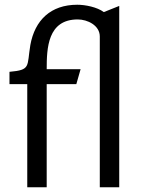

<svg xmlns="http://www.w3.org/2000/svg" viewBox="-20 -789 608 810"><path d="M306 -769C194 -769 127 -704 108 -599C93 -508 111 -494 20 -486V-434H95V1H177V-434H302L320 -497H177C177 -586 181 -707 308 -707C349 -707 401 -682 401 -635V1H483V-764L418 -738C390 -759 340 -769 306 -769Z"/></svg>

Font: Rosario
Style: Regular
Weight: 400
Designer: Hector Gatti
Foundry: Omnibus Type
Version: Version 1.100